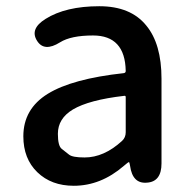

<svg xmlns="http://www.w3.org/2000/svg" viewBox="-20 -584 615 617"><path d="M217 13Q145 13 100 -30.5Q55 -74 55 -146Q55 -234 133.5 -282.5Q212 -331 378 -349Q384 -350 384 -356Q382 -470 279 -470Q208 -470 173 -448Q122 -416 99 -453Q75 -491 126 -523Q191 -564 299 -564Q400 -564 450 -502Q499 -443 499 -331V-59Q499 0 452 3Q406 7 398 -51L397 -56Q396 -63 394 -63Q392 -63 378 -51Q304 13 217 13ZM252 -78Q314 -78 372 -131Q384 -142 384 -159V-272Q384 -277 379 -276Q266 -263 214 -232Q166 -203 166 -154Q166 -115 178.5 -105.5Q191 -96 202 -87Q213 -78 252 -78Z"/></svg>

Font: Resource Han Rounded JP Medium
Style: Regular
Weight: 500
Designer: Cyano Hao (round all glyphs); Ryoko NISHIZUKA 西塚涼子 (kana, bopomofo & ideographs); Paul D. Hunt (Latin, Greek & Cyrillic)
Foundry: Cyano Hao
Version: 0.990